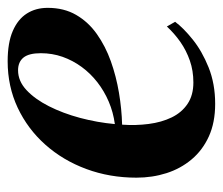

<svg xmlns="http://www.w3.org/2000/svg" viewBox="-64 -494 568 489"><g transform="rotate(90 220.5 -250.0)"><path d="M32 -411.5Q47.5 -432.5 77 -456.2Q106.5 -480 148.2 -496.8Q190 -513.5 241 -513.5Q288.5 -513.5 323.8 -497.5Q359 -481.5 382.5 -453.5Q406 -425.5 417.5 -389.5Q429 -353.5 429 -313Q429 -245 407 -185.5Q385 -126 345 -81Q305 -36 250.8 -10.5Q196.5 15 132.5 15Q85.5 15 55.5 2Q25.5 -11 11 -33.8Q-3.5 -56.5 -3.5 -87Q-3.5 -128.5 14.5 -159.5Q32.5 -190.5 63.2 -212.2Q94 -234 132.5 -247.8Q171 -261.5 212.8 -268.5Q254.5 -275.5 294 -276.5Q296.5 -311.5 292.2 -344.2Q288 -377 275.5 -402.8Q263 -428.5 241 -443.2Q219 -458 186.5 -458Q156.5 -458 130.8 -449Q105 -440 83.2 -424.8Q61.5 -409.5 44 -390.5ZM155.5 -11.5Q183 -11.5 206 -33Q229 -54.5 247 -90Q265 -125.5 276.8 -169.5Q288.5 -213.5 292.5 -258Q262.5 -254 235.5 -242.5Q208.5 -231 186 -213.5Q163.5 -196 147 -173.5Q130.5 -151 121.2 -124.8Q112 -98.5 112 -69.5Q112 -39 123.2 -25.2Q134.5 -11.5 155.5 -11.5Z"/></g></svg>

Font: Merriweather 144pt SemiBold
Style: Italic
Weight: 600
Italic angle: -7.8°
Version: Version 2.101